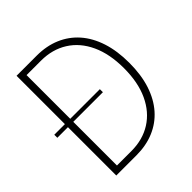

<svg xmlns="http://www.w3.org/2000/svg" viewBox="-201 -871 1004 1004"><g transform="rotate(-45 301.0 -369.0)"><path d="M3.5 -357.5V-380H340.5V-357.5ZM82 0V-737.5H231Q303 -737.5 361.2 -712.8Q419.5 -688 461 -640.8Q502.5 -593.5 524.8 -525Q547 -456.5 547 -368.5Q547 -280 524.8 -211.8Q502.5 -143.5 461 -96.2Q419.5 -49 361.2 -24.5Q303 0 231 0ZM121.5 -13.5 104 -34.5H228Q312 -34.5 375 -74.2Q438 -114 472.8 -188.8Q507.5 -263.5 507.5 -368.5Q507.5 -473.5 472.8 -548.5Q438 -623.5 375 -663.2Q312 -703 228 -703H104L121.5 -724Z"/></g></svg>

Font: Epilogue ExtraLight
Style: Regular
Weight: 250
Designer: Tyler Finck
Foundry: Etcetera Type Co
Version: Version 2.112